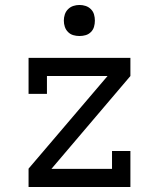

<svg xmlns="http://www.w3.org/2000/svg" viewBox="-20 -753 640 773"><path d="M95 0V-74L413 -447H169V-375H95V-520H505V-447L187 -73H431V-145H505V0ZM300 -608Q287 -608 275 -611.5Q263 -615 254 -624Q245 -633 241 -645Q237 -657 237 -670Q237 -683 241 -695Q245 -707 254 -716Q263 -725 275 -729Q287 -733 300 -733Q313 -733 325 -729Q337 -725 346 -716Q355 -707 358.5 -695Q362 -683 362 -670Q362 -657 358.5 -645Q355 -633 346 -624Q337 -615 325 -611.5Q313 -608 300 -608Z"/></svg>

Font: Iosevka Etoile
Style: Regular
Weight: 400
Designer: Belleve Invis
Foundry: Belleve Invis
Version: Version 33.2.4